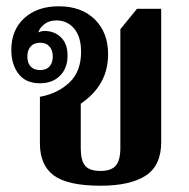

<svg xmlns="http://www.w3.org/2000/svg" viewBox="-20 -580 602 611"><path d="M300 11Q196 11 151.5 -21.5Q107 -54 107 -124V-272Q163 -282 200.5 -317Q238 -352 238 -415Q238 -463 216 -489Q194 -515 160 -515Q136 -515 121 -503Q106 -491 102 -477Q115 -483 131 -481Q159 -478 177 -458Q195 -438 195 -403Q195 -363 171 -339Q147 -315 107 -315Q62 -315 39 -345Q16 -375 16 -421Q16 -485 57.5 -522.5Q99 -560 167 -560Q239 -560 281.5 -518.5Q324 -477 324 -407Q324 -309 237 -250V-107Q237 -69 251 -52.5Q265 -36 300 -36Q334 -36 348.5 -53Q363 -70 363 -109V-487L416 -552H493V-128Q493 -53 443.5 -21Q394 11 300 11ZM108 -357Q127 -357 137.5 -368.5Q148 -380 148 -400Q148 -420 137.5 -432Q127 -444 108 -444Q88 -444 77.5 -432Q67 -420 67 -400Q67 -380 77.5 -368.5Q88 -357 108 -357Z"/></svg>

Font: Noto Serif Thai SemiCondensed
Style: Bold
Weight: 700
Width: 4
Designer: Monotype Design Team
Foundry: Monotype Imaging Inc.
Version: Version 2.002; ttfautohint (v1.8.4.7-5d5b)